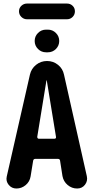

<svg xmlns="http://www.w3.org/2000/svg" viewBox="-20 -1080 540 1100"><path d="M364.3 -969.7H133.8Q116.2 -969.7 102.5 -982.9Q88.9 -996.1 88.9 -1015.1Q88.9 -1034.2 102.5 -1046.9Q116.2 -1059.6 133.8 -1059.6H364.3Q382.8 -1059.6 396 -1046.9Q409.2 -1034.2 409.2 -1015.1Q409.2 -996.1 396 -982.9Q382.8 -969.7 364.3 -969.7ZM244.1 -910.2H253.9Q281.2 -910.2 300.3 -891.1Q319.3 -872.1 319.3 -845.2Q319.3 -818.4 300.3 -799.3Q281.2 -780.3 253.9 -780.3H244.1Q216.8 -780.3 197.8 -799.3Q178.7 -818.4 178.7 -845.2Q178.7 -872.1 197.8 -891.1Q216.8 -910.2 244.1 -910.2ZM292 -285.2Q296.9 -285.2 299.3 -288.1Q301.8 -291 300.8 -295.9L248 -619.1Q248 -620.1 247.1 -620.1Q246.1 -620.1 246.1 -619.1L193.4 -295.9Q193.4 -291 195.8 -288.1Q198.2 -285.2 202.1 -285.2ZM346.7 -652.3 477.5 -70.3Q483.4 -43 466.8 -21.5Q450.2 0 421.9 0Q391.6 0 367.7 -20Q343.8 -40 337.9 -71.3L324.2 -159.2Q323.2 -169.9 310.5 -169.9H182.6Q171.9 -169.9 169.9 -159.2L155.3 -69.3Q150.4 -39.1 127 -19.5Q103.5 0 74.2 0Q46.9 0 29.8 -21Q12.7 -42 18.6 -68.4L151.4 -652.3Q159.2 -686.5 186.5 -708.5Q213.9 -730.5 249.5 -730.5Q285.2 -730.5 312.5 -708.5Q339.8 -686.5 346.7 -652.3Z"/></svg>

Font: Rounded-X Mgen+ 1m bold
Style: Bold
Weight: 700
Designer: [Source Han Sans]
Ryoko NISHIZUKA  (kana & ideographs); Paul D. Hunt (Latin, Greek & Cyrillic); Wenlong ZHANG  (bopomofo
Version: Version 1.059.20150602